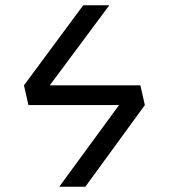

<svg xmlns="http://www.w3.org/2000/svg" viewBox="-20 -709 640 729"><path d="M530 -310 513 -385H169L395 -689H296L71 -385L88 -310H432L205 0H304Z"/></svg>

Font: FiraMono Nerd Font
Style: Regular
Weight: 400
Designer: Carrois Corporate & Edenspiekermann AG
Foundry: Carrois Corporate GbR & Edenspiekermann AG
Version: Version 003.206;Nerd Fonts 3.3.0